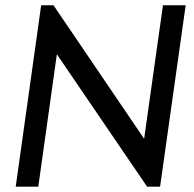

<svg xmlns="http://www.w3.org/2000/svg" viewBox="-20 -702 728 722"><path d="M678.2 -682.1 582 0H533.2L193.8 -498L124 0H39.1L134.8 -682.1H181.2L522 -180.2L592.8 -682.1Z"/></svg>

Font: Myanmar Pyu Pro
Style: Regular
Weight: 400
Designer: Khon Soe Zaw Thu
Foundry: PaOh Unicode
Version: Version 2.00 April 29, 2017